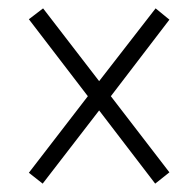

<svg xmlns="http://www.w3.org/2000/svg" viewBox="-20 -590 465 459"><path d="M82 -151 49 -177 190 -360 49 -544 83 -570 217 -396 352 -570 385 -543 245 -360 385 -178 351 -151 217 -326Z"/></svg>

Font: Noto Serif Tamil ExtraCondensed Light
Style: Regular
Weight: 300
Width: 2
Designer: Indian Type Foundry, Tom Grace, and the Monotype Design Team
Foundry: Monotype Imaging Inc.
Version: Version 2.004; ttfautohint (v1.8.4.7-5d5b)